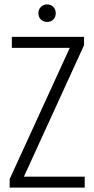

<svg xmlns="http://www.w3.org/2000/svg" viewBox="-20 -855 430 875"><path d="M34 -687V-637H298L24 -39V0H366V-50H89L363 -649V-687ZM195 -755Q212 -755 223 -766Q234 -777 234 -795Q234 -812 223 -823.5Q212 -835 195 -835Q178 -835 166.5 -823.5Q155 -812 155 -795Q155 -777 166.5 -766Q178 -755 195 -755Z"/></svg>

Font: Secuela Light
Style: Regular
Weight: 300
Designer: Fernando Haro
Foundry: deFharo
Version: Version 1.708